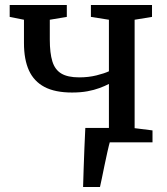

<svg xmlns="http://www.w3.org/2000/svg" viewBox="-20 -573 672 773"><path d="M314.5 180Q315.5 145 316.8 105.2Q318 65.5 319.8 24Q321.5 -17.5 323.5 -58H488.5L423.5 -6Q418.5 11.5 412.5 38.2Q406.5 65 400.5 94Q394.5 123 389.8 146.2Q385 169.5 382.5 180ZM331 0V-48L418.5 -57V-235Q402 -226.5 380.5 -218.5Q359 -210.5 331.8 -205.5Q304.5 -200.5 270 -200.5Q201.5 -200.5 159 -223Q116.5 -245.5 96.5 -289.5Q76.5 -333.5 76.5 -399.5V-493.5L19 -505V-553H249V-505L180.5 -493.5V-413.5Q180.5 -359.5 190.8 -326Q201 -292.5 226.8 -277Q252.5 -261.5 299 -261.5Q336.5 -261.5 368.5 -269.5Q400.5 -277.5 418.5 -286V-493.5L346 -505V-553H592V-505L522 -493.5V-57L594 -48V0Z"/></svg>

Font: Merriweather 24pt
Style: Regular
Weight: 400
Designer: Eben Sorkin
Foundry: Eben Sorkin
Version: Version 2.100